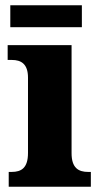

<svg xmlns="http://www.w3.org/2000/svg" viewBox="-20 -707 382 727"><path d="M19 -604H290V-687H19ZM13 0H324V-56H314C277 -56 251 -71 251 -127V-536H9V-480H25C60 -480 86 -465 86 -413V-128C86 -71 61 -56 24 -56H13Z"/></svg>

Font: Noto Serif Georgian SemiCondensed ExtraBold
Style: Regular
Weight: 800
Width: 4
Designer: Monotype Design Team, Akaki Razmadze
Foundry: Google LLC
Version: Version 2.003